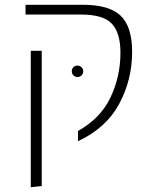

<svg xmlns="http://www.w3.org/2000/svg" viewBox="-20 -581 636 805"><path d="M307 -32Q401 -84 443 -172Q485 -260 485 -360Q485 -443 449 -481.5Q413 -520 320 -520H87V-561H327Q438 -561 486 -515Q534 -469 534 -364Q534 -246 479.5 -145Q425 -44 307 11ZM109 -368H155V199L109 204ZM281 -282Q281 -293 288 -299.5Q295 -306 305 -306Q315 -306 322 -299Q329 -292 329 -282Q329 -272 322 -265Q315 -258 305 -258Q295 -258 288 -265Q281 -272 281 -282Z"/></svg>

Font: FiraGO ExtraLight
Style: Regular
Weight: 200
Designer: bBox Type
Foundry: bBox Type GmbH
Version: Version 1.001